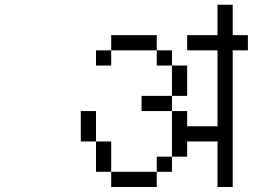

<svg xmlns="http://www.w3.org/2000/svg" viewBox="-20 -832 1040 790"><path d="M1000 -625V-687.5H937.5Q937.5 -687.5 937.5 -812.5H875Q875 -812.5 875 -687.5H750V-625H875V-312.5H750V-375H687.5V-187.5H625V-125H437.5V-62.5H625V-125H687.5V-187.5H750V-250H875V-62.5H937.5V-625ZM437.5 -125Q437.5 -125 437.5 -250H375Q375 -250 375 -125ZM375 -250Q375 -250 375 -375H312.5Q312.5 -375 312.5 -250ZM687.5 -375V-437.5H562.5V-375ZM687.5 -437.5H750Q750 -437.5 750 -562.5H687.5Q687.5 -562.5 687.5 -437.5ZM687.5 -562.5V-625H625V-562.5ZM437.5 -625H375V-562.5H437.5ZM437.5 -625H625V-687.5H437.5Z"/></svg>

Font: CalcUnifontExMono
Style: Regular
Weight: 500
Version: Version 15.0.06